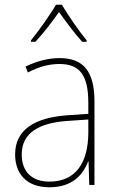

<svg xmlns="http://www.w3.org/2000/svg" viewBox="-20 -783 498 813"><path d="M242 -763H217C193 -721 142 -650 111 -612V-606H130C164 -642 203 -694 230 -732C258 -693 295 -642 328 -606H347V-612C319 -645 267 -720 242 -763ZM232 -537C182 -537 133 -523 88 -501L98 -476C147 -502 190 -512 232 -512C316 -512 354 -467 354 -347V-301L266 -295C127 -285 44 -234 44 -129C44 -49 91 10 189 10C286 10 331 -42 353 -99H355L358 0H380V-353C380 -483 332 -537 232 -537ZM267 -271 354 -277V-220C353 -98 304 -14 189 -14C114 -14 72 -57 72 -129C72 -220 145 -263 267 -271Z"/></svg>

Font: Noto Sans Gurmukhi SemiCondensed Thin
Style: Regular
Weight: 100
Width: 4
Designer: Jelle Bosma - Monotype Design Team
Foundry: Monotype Imaging Inc.
Version: Version 2.004